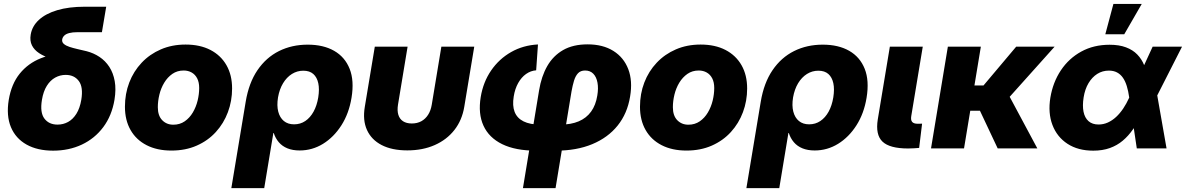

<svg xmlns="http://www.w3.org/2000/svg" viewBox="-20 -762 6090 986"><path d="M252.9 11.7Q172.4 11.7 116.5 -19.5Q60.5 -50.8 36.1 -109.1Q11.7 -167.5 24.9 -249Q38.6 -331.1 81.5 -384Q124.5 -437 189.9 -462.9Q255.4 -488.8 335.9 -488.8L327.6 -439.5Q281.2 -448.2 243.9 -460.2Q206.5 -472.2 181.2 -488.8Q155.8 -505.4 144 -529.1Q132.3 -552.7 137.7 -584.5Q145 -627.9 179.7 -659.9Q214.4 -691.9 273.9 -709.7Q333.5 -727.5 415.5 -727.5H525.4L503.4 -596.7H378.4Q352.5 -596.7 335.7 -592.3Q318.8 -587.9 310.1 -579.3Q301.3 -570.8 299.3 -559.1Q297.4 -545.4 307.9 -536.4Q318.4 -527.3 336.9 -521.2Q355.5 -515.1 378.7 -509.8Q401.9 -504.4 424.8 -499Q460.9 -489.7 491 -469.7Q521 -449.7 541.3 -418.7Q561.5 -387.7 569.1 -345.5Q576.7 -303.2 567.9 -249.5Q554.2 -168 510.5 -109.4Q466.8 -50.8 400.4 -19.5Q334 11.7 252.9 11.7ZM275.4 -122.1Q304.7 -122.1 329.6 -135.7Q354.5 -149.4 372.3 -177.7Q390.1 -206.1 397.5 -249.5Q408.2 -314.5 384.8 -345.9Q361.3 -377.4 317.4 -377.4Q288.6 -377.4 263.4 -363.5Q238.3 -349.6 220.5 -321.3Q202.6 -293 195.3 -249Q184.6 -184.1 208 -153.1Q231.4 -122.1 275.4 -122.1Z M860.4 11.2Q786.6 11.2 732.9 -16.4Q679.2 -43.9 650.4 -94.5Q621.6 -145 621.6 -213.9Q621.6 -280.3 643.8 -338.1Q666 -396 707.5 -439.9Q749 -483.9 806.2 -508.5Q863.3 -533.2 933.1 -533.2Q1007.3 -533.2 1060.8 -505.4Q1114.3 -477.5 1143.1 -427Q1171.9 -376.5 1171.9 -307.6Q1171.9 -243.7 1150.4 -186Q1128.9 -128.4 1088.4 -84Q1047.9 -39.6 990.2 -14.2Q932.6 11.2 860.4 11.2ZM870.1 -121.6Q903.3 -121.6 928.5 -138.9Q953.6 -156.2 970.2 -184.3Q986.8 -212.4 994.9 -245.6Q1002.9 -278.8 1002.9 -310.1Q1002.9 -339.4 992.7 -359.4Q982.4 -379.4 964.4 -389.6Q946.3 -399.9 923.3 -399.9Q890.1 -399.9 865.2 -382.6Q840.3 -365.2 823.5 -337.4Q806.6 -309.6 798.6 -276.4Q790.5 -243.2 790.5 -211.4Q790.5 -168 813 -144.8Q835.4 -121.6 870.1 -121.6Z M1168 204.1 1241.7 -239.3Q1257.8 -336.4 1302.2 -401.6Q1346.7 -466.8 1412.8 -499.8Q1479 -532.7 1560.1 -532.7Q1640.6 -532.7 1696 -501Q1751.5 -469.2 1775.6 -408.4Q1799.8 -347.7 1785.2 -259.8Q1772 -179.2 1733.2 -118.4Q1694.3 -57.6 1638.9 -23.4Q1583.5 10.7 1518.6 10.7Q1482.9 10.7 1456.1 -0.2Q1429.2 -11.2 1411.9 -31.5Q1394.5 -51.8 1385.7 -79.1H1383.8L1336.9 204.1ZM1490.2 -123.5Q1522.5 -123.5 1547.9 -140.6Q1573.2 -157.7 1590.3 -188.7Q1607.4 -219.7 1614.3 -261.7Q1621.1 -304.2 1614.5 -334.7Q1607.9 -365.2 1588.9 -382.1Q1569.8 -398.9 1537.6 -398.9Q1505.9 -398.9 1479 -382.1Q1452.1 -365.2 1433.6 -334.5Q1415 -303.7 1407.7 -261.7Q1400.9 -219.7 1408.9 -188.7Q1417 -157.7 1437.7 -140.6Q1458.5 -123.5 1490.2 -123.5Z M2071.8 10.3Q1992.7 10.3 1939.9 -17.1Q1887.2 -44.4 1864.5 -94.7Q1841.8 -145 1853.5 -213.9L1904.8 -522.5H2073.2L2023.9 -224.6Q2019 -194.3 2025.6 -172.6Q2032.2 -150.9 2049.8 -139.4Q2067.4 -127.9 2094.7 -127.9Q2122.6 -127.9 2143.6 -139.4Q2164.6 -150.9 2178.5 -172.6Q2192.4 -194.3 2197.3 -224.6L2246.6 -522.5H2415.5L2364.3 -213.9Q2353 -145 2313.7 -94.7Q2274.4 -44.4 2212.6 -17.1Q2150.9 10.3 2071.8 10.3Z M2665.5 204.1 2748.5 -298.3Q2760.3 -370.1 2790.5 -422.9Q2820.8 -475.6 2871.8 -504.9Q2922.9 -534.2 2997.6 -534.2Q3076.2 -534.2 3129.9 -500.5Q3183.6 -466.8 3206.5 -406.7Q3229.5 -346.7 3215.8 -266.1Q3201.7 -179.2 3151.9 -117.2Q3102.1 -55.2 3021.5 -21.7Q2940.9 11.7 2835 11.7H2732.9Q2627.4 11.7 2559.3 -21.5Q2491.2 -54.7 2462.9 -116.5Q2434.6 -178.2 2448.7 -263.7Q2461.4 -340.8 2502.2 -400.1Q2543 -459.5 2604.7 -494.6Q2666.5 -529.8 2742.7 -533.7L2733.4 -400.9Q2705.6 -398.9 2681.6 -382.1Q2657.7 -365.2 2641.1 -335.7Q2624.5 -306.2 2618.2 -266.6Q2610.4 -219.7 2622.8 -187.5Q2635.3 -155.3 2668.5 -138.7Q2701.7 -122.1 2755.4 -122.1H2857.4Q2912.6 -122.1 2952.1 -138.9Q2991.7 -155.8 3015.6 -189Q3039.6 -222.2 3047.4 -271.5Q3053.7 -308.6 3048.3 -337.6Q3043 -366.7 3026.9 -383.3Q3010.7 -399.9 2984.9 -399.9Q2961.4 -399.9 2948.2 -385.7Q2935.1 -371.6 2927.7 -347.2Q2920.4 -322.8 2915 -292.5L2833 204.1Z M3505.4 11.2Q3431.6 11.2 3377.9 -16.4Q3324.2 -43.9 3295.4 -94.5Q3266.6 -145 3266.6 -213.9Q3266.6 -280.3 3288.8 -338.1Q3311 -396 3352.5 -439.9Q3394 -483.9 3451.2 -508.5Q3508.3 -533.2 3578.1 -533.2Q3652.3 -533.2 3705.8 -505.4Q3759.3 -477.5 3788.1 -427Q3816.9 -376.5 3816.9 -307.6Q3816.9 -243.7 3795.4 -186Q3773.9 -128.4 3733.4 -84Q3692.9 -39.6 3635.3 -14.2Q3577.6 11.2 3505.4 11.2ZM3515.1 -121.6Q3548.3 -121.6 3573.5 -138.9Q3598.6 -156.2 3615.2 -184.3Q3631.8 -212.4 3639.9 -245.6Q3647.9 -278.8 3647.9 -310.1Q3647.9 -339.4 3637.7 -359.4Q3627.4 -379.4 3609.4 -389.6Q3591.3 -399.9 3568.4 -399.9Q3535.2 -399.9 3510.3 -382.6Q3485.4 -365.2 3468.5 -337.4Q3451.7 -309.6 3443.6 -276.4Q3435.5 -243.2 3435.5 -211.4Q3435.5 -168 3458 -144.8Q3480.5 -121.6 3515.1 -121.6Z M3813 204.1 3886.7 -239.3Q3902.8 -336.4 3947.3 -401.6Q3991.7 -466.8 4057.9 -499.8Q4124 -532.7 4205.1 -532.7Q4285.6 -532.7 4341.1 -501Q4396.5 -469.2 4420.7 -408.4Q4444.8 -347.7 4430.2 -259.8Q4417 -179.2 4378.2 -118.4Q4339.4 -57.6 4283.9 -23.4Q4228.5 10.7 4163.6 10.7Q4127.9 10.7 4101.1 -0.2Q4074.2 -11.2 4056.9 -31.5Q4039.6 -51.8 4030.8 -79.1H4028.8L3981.9 204.1ZM4135.3 -123.5Q4167.5 -123.5 4192.9 -140.6Q4218.3 -157.7 4235.4 -188.7Q4252.4 -219.7 4259.3 -261.7Q4266.1 -304.2 4259.5 -334.7Q4252.9 -365.2 4233.9 -382.1Q4214.8 -398.9 4182.6 -398.9Q4150.9 -398.9 4124 -382.1Q4097.2 -365.2 4078.6 -334.5Q4060.1 -303.7 4052.7 -261.7Q4045.9 -219.7 4054 -188.7Q4062 -157.7 4082.8 -140.6Q4103.5 -123.5 4135.3 -123.5Z M4643.6 0.5Q4548.8 0.5 4512 -34.7Q4475.1 -69.8 4487.8 -148.9L4549.8 -522.5H4718.8L4659.7 -166Q4656.2 -145.5 4664.3 -136Q4672.4 -126.5 4692.9 -126.5Q4699.2 -126.5 4705.1 -126.7Q4710.9 -127 4715.3 -127L4700.2 -2.4Q4688.5 -1.5 4673.8 -0.5Q4659.2 0.5 4643.6 0.5Z M5017.1 -522.5 4930.7 0H4761.2L4847.7 -522.5ZM5396 -522.5 5101.1 -193.4H4935.1L4944.8 -323.2H5030.8L5198.7 -522.5ZM5103.5 0 5008.3 -202.1 5157.2 -279.8 5307.1 0Z M5594.2 11.7Q5516.1 11.7 5462.2 -23.4Q5408.2 -58.6 5384.8 -120.1Q5361.3 -181.6 5374 -260.3Q5387.2 -339.8 5428.2 -401.1Q5469.2 -462.4 5533 -497.3Q5596.7 -532.2 5678.2 -532.2Q5727.1 -532.2 5762.2 -519Q5797.4 -505.9 5820.3 -482.2Q5843.3 -458.5 5856.2 -426.3Q5869.1 -394 5874 -356H5905.3L5921.4 -280.8L5970.7 0H5817.9L5778.8 -262.2Q5774.4 -294.4 5766.6 -319.8Q5758.8 -345.2 5746.6 -362.8Q5734.4 -380.4 5716.6 -389.9Q5698.7 -399.4 5674.8 -399.4Q5641.6 -399.4 5615 -382.6Q5588.4 -365.7 5570.1 -335.2Q5551.8 -304.7 5544.9 -262.2Q5538.1 -219.2 5544.4 -188Q5550.8 -156.7 5570.3 -139.6Q5589.8 -122.6 5621.6 -122.6Q5646.5 -122.6 5669.2 -132.8Q5691.9 -143.1 5711.7 -161.4Q5731.4 -179.7 5748.3 -204.8Q5765.1 -230 5778.3 -259.3L5899.4 -522.5H6050.3L5916.5 -259.3L5873 -172.4H5841.3Q5821.8 -131.8 5798.3 -97.9Q5774.9 -64 5745.8 -39.6Q5716.8 -15.1 5679.4 -1.7Q5642.1 11.7 5594.2 11.7ZM5656.2 -585.9 5697.8 -741.7H5843.3L5753.4 -585.9Z"/></svg>

Font: Inter 28pt ExtraBold
Style: Italic
Weight: 800
Italic angle: -9.3988°
Designer: Rasmus Andersson
Foundry: rsms
Version: Version 4.001;git-66647c0bb